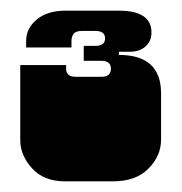

<svg xmlns="http://www.w3.org/2000/svg" viewBox="-20 -735 341 360"><path d="M102 -395Q62 -395 40 -419.5Q18 -444 18 -472V-613H104V-606Q104 -591 122 -591H170Q188 -591 188 -606Q188 -621 170 -621H137V-649H159Q177 -649 177 -663Q177 -677 159 -677H134Q122 -677 118 -671.5Q114 -666 114 -658V-646H29V-658Q29 -682 49 -698.5Q69 -715 103 -715H203Q264 -715 264 -674Q264 -658 253 -648Q242 -638 224 -638H203V-632Q282 -632 282 -560V-473Q282 -443 258.5 -419Q235 -395 192 -395Z"/></svg>

Font: Danfo
Style: Regular
Weight: 400
Designer: Seyi Olusanya, David Udoh, Eyiyemi Adegbite, Mirko Velimirović
Version: Version 1.000